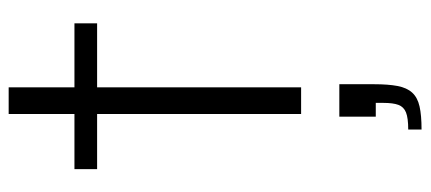

<svg xmlns="http://www.w3.org/2000/svg" viewBox="-288 -410 969 432"><g transform="rotate(-90 196.0 -193.5)"><path d="M156 0V-459H32V-510H156V-658H216V-510H360V-459H216V0ZM121 271V241Q147 241 159.5 236Q172 231 176.5 219Q181 207 181 185V168H150V86H223V164Q223 196 219 217Q215 238 204 250Q193 262 173 266.5Q153 271 121 271Z"/></g></svg>

Font: Saira Expanded Light
Style: Regular
Weight: 300
Width: 7
Designer: Hector Gatti with collaboration of the Omnibus-Type team
Foundry: Omnibus-Type
Version: Version 1.101